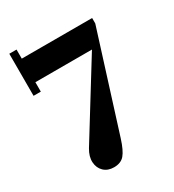

<svg xmlns="http://www.w3.org/2000/svg" viewBox="-175 -595 829 917"><g transform="rotate(-30 239.0 -136.0)"><path d="M183 224Q149 224 128 204Q107 184 105 152Q103 120 124 85L419 -392L400 -316H44V-446H448V-416L279 120Q261 177 241 200.5Q221 224 183 224ZM20 -264V-496H60V-264Z"/></g></svg>

Font: Baskervville
Style: Bold
Weight: 700
Version: Version 1.100